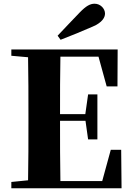

<svg xmlns="http://www.w3.org/2000/svg" viewBox="-20 -1013 714 1033"><path d="M290 -821 306 -799C364 -821 421 -845 479 -870C531 -892 545 -920 545 -940C545 -966 521 -993 489 -993C465 -993 443 -981 409 -946C372 -908 331 -864 290 -821ZM554 -548H612L613 -747H41V-713L131 -705C133 -602 133 -499 133 -395V-351C133 -247 133 -144 131 -43L41 -34V0H634L632 -207H576L530 -39H305C303 -143 303 -249 303 -360V-363H440L454 -263H504V-505H454L439 -399H303C303 -505 303 -608 305 -708H510Z"/></svg>

Font: Noto Serif CJK HK Black
Style: Regular
Weight: 900
Designer: Ryoko NISHIZUKA 西塚涼子 (kana & ideographs); Frank Grießhammer (Latin, Greek & Cyrillic); Wenlong ZHANG 张文龙 (bopomofo); San
Foundry: Adobe
Version: Version 2.001;hotconv 1.1.0;makeotfexe 2.6.0